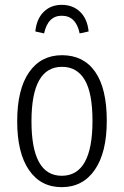

<svg xmlns="http://www.w3.org/2000/svg" viewBox="-20 -762 512 793"><path d="M421 -263Q421 -132 371.5 -60.5Q322 11 235 11Q148 11 99.5 -60Q51 -131 51 -261Q51 -393 100 -463.5Q149 -534 236 -534Q325 -534 373 -465.5Q421 -397 421 -263ZM110 -261Q110 -36 235 -36Q362 -36 362 -263Q362 -378 330 -432Q298 -486 236 -486Q110 -486 110 -261ZM346 -632 309 -624Q294 -697 235 -697Q178 -697 162 -624L126 -632Q131 -684 160.5 -713Q190 -742 235 -742Q281 -742 311 -713Q341 -684 346 -632Z"/></svg>

Font: Fira Sans Extra Condensed Light
Style: Regular
Weight: 300
Width: 1
Designer: Carrois Corporate & Edenspiekermann AG
Foundry: Carrois Corporate GbR & Edenspiekermann AG
Version: Version 4.203